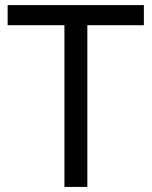

<svg xmlns="http://www.w3.org/2000/svg" viewBox="-20 -734 596 754"><path d="M323 0H233V-635H10V-714H545V-635H323Z"/></svg>

Font: Noto Kufi Arabic
Style: Regular
Weight: 400
Designer: Monotype Design Team, David Williams, Khaled Hosny
Foundry: Google LLC
Version: Version 2.109; ttfautohint (v1.8.4.7-5d5b)